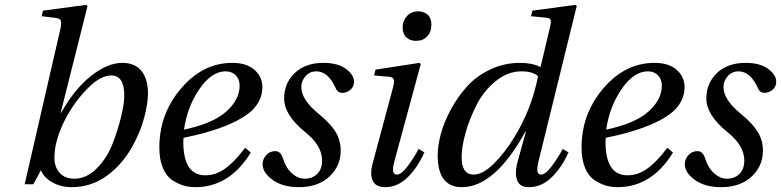

<svg xmlns="http://www.w3.org/2000/svg" viewBox="-20 -762 3230 794"><path d="M82 0 229 -639Q235 -668 231.5 -677Q228 -686 209 -688L152 -695L158 -718L337 -742L342 -737L231 -296H233Q289 -395 357 -448.5Q425 -502 485 -502Q539 -502 565.5 -468Q592 -434 592 -376Q592 -335 576 -274.5Q560 -214 526 -154Q485 -81 421 -34.5Q357 12 275 12Q232 12 197 -7.5Q162 -27 149 -58L118 0ZM205 -109Q205 -71 227 -47Q249 -23 287 -23Q338 -23 380.5 -66Q423 -109 446 -169Q469 -229 481.5 -282Q494 -335 494 -367Q494 -450 440 -450Q397 -450 346.5 -400.5Q296 -351 258 -284Q205 -188 205 -109Z M639 -152Q639 -286 722 -388Q814 -502 941 -502Q1000 -502 1032.5 -473Q1065 -444 1065 -402Q1065 -348 1023 -306Q945 -234 739 -192Q738 -185 738 -176Q738 -37 829 -37Q856 -37 880.5 -47.5Q905 -58 927 -77.5Q949 -97 962.5 -112.5Q976 -128 994 -151L1017 -131Q929 12 788 12Q763 12 740 5.5Q717 -1 692.5 -17Q668 -33 653.5 -67.5Q639 -102 639 -152ZM741 -226Q860 -251 915.5 -300.5Q971 -350 971 -408Q971 -434 955 -450.5Q939 -467 913 -467Q855 -467 804.5 -393.5Q754 -320 741 -226Z M1066 -83Q1066 -104 1081 -120.5Q1096 -137 1118 -137Q1141 -137 1150 -107Q1162 -68 1187 -45.5Q1212 -23 1240 -23Q1272 -23 1292 -43Q1312 -63 1312 -98Q1312 -160 1243 -215Q1155 -286 1155 -355Q1155 -418 1199 -460Q1243 -502 1317 -502Q1378 -502 1411 -477Q1444 -452 1444 -424Q1444 -403 1428.5 -390.5Q1413 -378 1396 -378Q1376 -378 1368 -398Q1337 -467 1288 -467Q1261 -467 1243.5 -447Q1226 -427 1226 -402Q1226 -350 1297 -292Q1347 -251 1368 -216Q1389 -181 1389 -139Q1389 -75 1342 -31.5Q1295 12 1216 12Q1149 12 1107.5 -18Q1066 -48 1066 -83Z M1645 -649Q1645 -675 1662.5 -695Q1680 -715 1710 -715Q1733 -715 1748.5 -701Q1764 -687 1764 -660Q1764 -630 1746.5 -611.5Q1729 -593 1700 -593Q1676 -593 1660.5 -607.5Q1645 -622 1645 -649ZM1521 -86 1605 -399Q1612 -425 1608 -434.5Q1604 -444 1584 -445L1527 -450L1533 -474L1715 -502L1720 -497L1611 -95Q1596 -40 1621 -40Q1640 -40 1666 -75Q1692 -110 1711 -146L1735 -132Q1707 -69 1665.5 -28.5Q1624 12 1573 12Q1534 12 1521.5 -14.5Q1509 -41 1521 -86Z M1790 -120Q1790 -158 1802.5 -206Q1815 -254 1843 -306.5Q1871 -359 1909.5 -402.5Q1948 -446 2006 -474Q2064 -502 2130 -502Q2182 -502 2214 -485L2216 -487L2254 -648Q2260 -672 2257 -680Q2254 -688 2236 -689L2176 -695L2182 -718L2360 -742L2365 -737L2207 -95Q2193 -40 2217 -40Q2236 -40 2262 -75Q2288 -110 2307 -146L2331 -132Q2303 -69 2261 -28.5Q2219 12 2168 12Q2130 13 2118.5 -16.5Q2107 -46 2122 -99L2155 -218H2153Q2026 12 1890 12Q1790 12 1790 -120ZM1889 -112Q1889 -40 1939 -40Q1976 -40 2021 -84Q2066 -128 2106 -193Q2179 -311 2205 -447Q2183 -467 2136 -467Q2080 -467 2030.5 -427Q1981 -387 1951.5 -329.5Q1922 -272 1905.5 -213.5Q1889 -155 1889 -112Z M2385 -152Q2385 -286 2468 -388Q2560 -502 2687 -502Q2746 -502 2778.5 -473Q2811 -444 2811 -402Q2811 -348 2769 -306Q2691 -234 2485 -192Q2484 -185 2484 -176Q2484 -37 2575 -37Q2602 -37 2626.5 -47.5Q2651 -58 2673 -77.5Q2695 -97 2708.5 -112.5Q2722 -128 2740 -151L2763 -131Q2675 12 2534 12Q2509 12 2486 5.5Q2463 -1 2438.5 -17Q2414 -33 2399.5 -67.5Q2385 -102 2385 -152ZM2487 -226Q2606 -251 2661.5 -300.5Q2717 -350 2717 -408Q2717 -434 2701 -450.5Q2685 -467 2659 -467Q2601 -467 2550.5 -393.5Q2500 -320 2487 -226Z M2812 -83Q2812 -104 2827 -120.5Q2842 -137 2864 -137Q2887 -137 2896 -107Q2908 -68 2933 -45.5Q2958 -23 2986 -23Q3018 -23 3038 -43Q3058 -63 3058 -98Q3058 -160 2989 -215Q2901 -286 2901 -355Q2901 -418 2945 -460Q2989 -502 3063 -502Q3124 -502 3157 -477Q3190 -452 3190 -424Q3190 -403 3174.5 -390.5Q3159 -378 3142 -378Q3122 -378 3114 -398Q3083 -467 3034 -467Q3007 -467 2989.5 -447Q2972 -427 2972 -402Q2972 -350 3043 -292Q3093 -251 3114 -216Q3135 -181 3135 -139Q3135 -75 3088 -31.5Q3041 12 2962 12Q2895 12 2853.5 -18Q2812 -48 2812 -83Z"/></svg>

Font: Lingua Franca
Style: Italic
Weight: 400
Italic angle: -13°
Version: Version 1.19